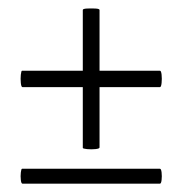

<svg xmlns="http://www.w3.org/2000/svg" viewBox="-20 -442 438 461"><path d="M34 -1Q31 -1 30 -10Q29 -18.9 30 -27.9Q31 -36.8 33 -36.8H364Q367 -36.8 368 -27.9Q369 -18.9 368 -10Q367 -1 364 -1ZM34 -232.8Q31 -232.8 30 -242.9Q29 -253 30 -262.6Q31 -272.2 33 -272.2H364Q367 -272.2 368 -262.6Q369 -253 368 -242.9Q367 -232.8 364 -232.8ZM219 -88Q219 -85 209 -84Q198.9 -83 188.8 -84Q178.8 -85 178.8 -87V-418Q178.8 -421 188.8 -421.5Q198.9 -422 209 -421.5Q219 -421 219 -418Z"/></svg>

Font: Cormorant Light
Style: Regular
Weight: 300
Designer: Christian Thalmann (Catharsis Fonts)
Foundry: Catharsis Fonts
Version: Version 4.000